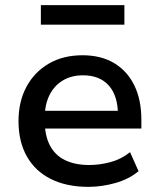

<svg xmlns="http://www.w3.org/2000/svg" viewBox="-20 -718 619 747"><path d="M324 9Q239 9 178 -21.5Q117 -52 84.5 -109.5Q52 -167 52 -247Q52 -322 82.5 -379.5Q113 -437 169 -470Q225 -503 301 -503Q373 -503 424 -472.5Q475 -442 502.5 -386Q530 -330 530 -252V-218H135V-287H456L439 -270Q439 -345 403.5 -385Q368 -425 303 -425Q258 -425 224.5 -405Q191 -385 172.5 -348Q154 -311 154 -259V-249Q154 -191 174 -152.5Q194 -114 233 -95Q272 -76 327 -76Q367 -76 409 -87Q451 -98 486 -126L519 -52Q482 -21 429 -6Q376 9 324 9ZM139 -622V-698H464V-622Z"/></svg>

Font: Nunito Sans 9pt SemiBold
Style: Regular
Weight: 600
Version: Version 3.101;gftools[0.9.27]